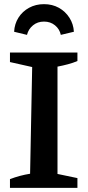

<svg xmlns="http://www.w3.org/2000/svg" viewBox="-20 -905 425 925"><path d="M28 0V-42Q75 -60 125 -68L135 -582L28 -606V-652H353V-611Q332 -602 307.5 -595.5Q283 -589 257 -584V-67L353 -47V0ZM192 -885Q232 -885 263.5 -867.5Q295 -850 314.5 -819.5Q334 -789 336 -752L273 -737Q267 -765 245 -783Q223 -801 192 -801Q161 -801 139 -783Q117 -765 110 -737L48 -752Q50 -790 69 -820Q88 -850 120 -867.5Q152 -885 192 -885Z"/></svg>

Font: Piazzolla SemiBold
Style: Regular
Weight: 600
Designer: Juan Pablo del Peral
Foundry: Huerta Tipografica
Version: Version 1.330